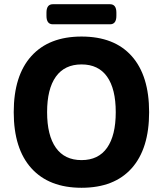

<svg xmlns="http://www.w3.org/2000/svg" viewBox="-20 -881 771 909"><path d="M230 -766Q200 -766 200 -806V-821Q200 -861 230 -861H501Q531 -861 531 -821V-806Q531 -766 501 -766ZM366 8Q212 8 128.5 -84.5Q45 -177 45 -350Q45 -523 128.5 -615.5Q212 -708 366 -708Q521 -708 603.5 -615.5Q686 -523 686 -350Q686 -177 603.5 -84.5Q521 8 366 8ZM366 -123Q446 -123 487 -181.5Q528 -240 528 -350Q528 -460 487 -518Q446 -576 366 -576Q286 -576 244.5 -518Q203 -460 203 -350Q203 -240 244.5 -181.5Q286 -123 366 -123Z"/></svg>

Font: Asap
Style: Bold
Weight: 700
Designer: Pablo Cosgaya
Foundry: Omnibus-Type
Version: Version 3.001; ttfautohint (v1.8.3)